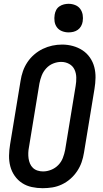

<svg xmlns="http://www.w3.org/2000/svg" viewBox="-20 -980 540 1008"><path d="M204 8Q175 8 147 2Q119 -4 96 -19Q73 -34 57 -57Q41 -80 34 -107Q27 -134 27.5 -163Q28 -192 33 -222L88 -556Q92 -582 100.5 -606.5Q109 -631 124 -653.5Q139 -676 160 -694Q181 -712 205 -723.5Q229 -735 254.5 -740.5Q280 -746 306 -746Q335 -746 362.5 -738.5Q390 -731 413 -716Q436 -701 452 -678Q468 -655 475 -628Q482 -601 481.5 -572Q481 -543 476 -513L421 -179Q417 -153 408.5 -128.5Q400 -104 385 -81.5Q370 -59 349.5 -41Q329 -23 304.5 -11.5Q280 0 254.5 4Q229 8 204 8ZM206 -80Q227 -80 248.5 -88.5Q270 -97 286 -113.5Q302 -130 310 -151Q318 -172 322 -193L377 -528Q381 -550 380.5 -573Q380 -596 371 -615Q362 -634 343 -644.5Q324 -655 301 -655Q280 -655 259 -646.5Q238 -638 222.5 -621Q207 -604 199 -583.5Q191 -563 187 -542L132 -207Q129 -192 128.5 -177Q128 -162 130 -148Q132 -134 137.5 -121Q143 -108 153 -98.5Q163 -89 177 -84.5Q191 -80 206 -80Q206 -80 206 -80Q206 -80 206 -80ZM340 -810Q322 -810 305.5 -816.5Q289 -823 279 -836.5Q269 -850 266.5 -867.5Q264 -885 267 -903Q269 -916 275 -927.5Q281 -939 292 -946.5Q303 -954 315.5 -957Q328 -960 340 -960Q358 -960 374.5 -953.5Q391 -947 401 -933.5Q411 -920 414 -902.5Q417 -885 414 -867Q412 -854 405.5 -842.5Q399 -831 388.5 -823.5Q378 -816 365.5 -813Q353 -810 340 -810Z"/></svg>

Font: Iosevka Curly Semibold Oblique
Style: Regular
Weight: 600
Italic angle: -9°
Monospace: yes
Designer: Belleve Invis
Foundry: Belleve Invis
Version: Version 11.1.0; ttfautohint (v1.8.3)